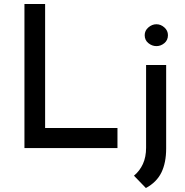

<svg xmlns="http://www.w3.org/2000/svg" viewBox="-20 -745 930 966"><path d="M103 -725H207V-101H571V0H103ZM714 201 654 139Q683 115 699 80Q715 45 715 -2V-418H816V2Q816 74 792 123Q768 172 714 201ZM708 -568Q708 -591 726.5 -607Q745 -623 767 -623Q789 -623 807 -607Q825 -591 825 -568Q825 -543 807 -528Q789 -513 767 -513Q745 -513 726.5 -528Q708 -543 708 -568Z"/></svg>

Font: Reem Kufi Ink
Style: Regular
Weight: 400
Designer: Khaled Hosny
Version: Version 1.7